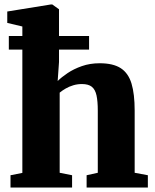

<svg xmlns="http://www.w3.org/2000/svg" viewBox="-20 -839 692 859"><path d="M80 -65.5V-720.5L12.5 -736.5V-787.5L207.5 -819H214L244 -797.5V-561.5L238 -476.5Q255 -493.5 282.5 -512Q310 -530.5 346.2 -543.2Q382.5 -556 426 -556Q486.5 -556 520.5 -533.8Q554.5 -511.5 568.5 -464.8Q582.5 -418 582.5 -344.5V-66L641.5 -55V0H367.5V-55L417.5 -66V-344Q417.5 -386 411.8 -412.2Q406 -438.5 390.8 -450.8Q375.5 -463 346.5 -463Q326.5 -463 308 -457.5Q289.5 -452 274 -443Q258.5 -434 247 -424.5V-66L302.5 -55V0H27V-55ZM19.5 -678H378.5V-617H19.5Z"/></svg>

Font: Merriweather 48pt Black
Style: Regular
Weight: 900
Version: Version 2.100